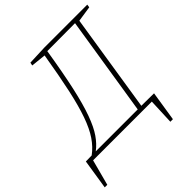

<svg xmlns="http://www.w3.org/2000/svg" viewBox="-279 -846 1165 1165"><g transform="rotate(-45 303.5 -263.5)"><path d="M512 166 519 0H15L-29 166H-51L-21 -26L30 -27Q72 -58 103.5 -104.5Q135 -151 160.5 -223Q186 -295 209 -401Q232 -507 257 -658L161 -668L165 -688L290 -693H658L655 -673L555 -658L456 -27L564 -26L534 166ZM65 -27H425L526 -666L287 -665Q261 -503 236.5 -392.5Q212 -282 186 -210.5Q160 -139 130.5 -96.5Q101 -54 65 -27Z"/></g></svg>

Font: Bitter ExtraLight
Style: Italic
Weight: 200
Italic angle: -9°
Designer: Sol Matas, and Bitter project Authors
Foundry: Sol Matas
Version: Version 2.001